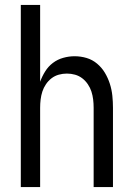

<svg xmlns="http://www.w3.org/2000/svg" viewBox="-20 -755 540 775"><path d="M64 0V-735H142V-425Q150 -447 162.5 -467Q175 -487 193.5 -501Q212 -515 235 -521.5Q258 -528 281 -528Q306 -528 329.5 -521Q353 -514 372 -498Q391 -482 403.5 -461Q416 -440 423.5 -416.5Q431 -393 433.5 -368.5Q436 -344 436 -320V0H358V-320Q358 -337 356 -353.5Q354 -370 349 -385.5Q344 -401 334.5 -415Q325 -429 312 -439Q299 -449 283 -453.5Q267 -458 250 -458Q233 -458 217 -453.5Q201 -449 188 -439Q175 -429 165.5 -415Q156 -401 151 -385.5Q146 -370 144 -353.5Q142 -337 142 -320V0Z"/></svg>

Font: Huly
Style: Regular
Weight: 400
Designer: Belleve Invis
Foundry: Belleve Invis
Version: Version 33.2.5; ttfautohint (v1.8.4)